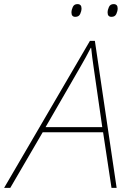

<svg xmlns="http://www.w3.org/2000/svg" viewBox="-70 -915 637 935"><path d="M-50 0 368 -716H392L498 0H473L432 -271H138L-20 0ZM152 -296H428L385 -594Q379 -633 374 -682H372Q361 -660 348.5 -637.5Q336 -615 324 -594ZM473 -833Q454 -833 454 -854Q454 -867 460.5 -881Q467 -895 483 -895Q503 -895 503 -874Q503 -861 496.5 -847Q490 -833 473 -833ZM297 -833Q278 -833 278 -854Q278 -867 284.5 -881Q291 -895 307 -895Q327 -895 327 -874Q327 -861 320.5 -847Q314 -833 297 -833Z"/></svg>

Font: Noto Sans Thin
Style: Italic
Weight: 100
Italic angle: -12°
Designer: Monotype Design Team
Foundry: Monotype Imaging Inc.
Version: Version 2.013; ttfautohint (v1.8.4.7-5d5b)